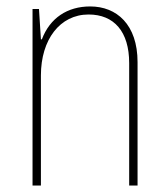

<svg xmlns="http://www.w3.org/2000/svg" viewBox="-20 -576 519 596"><path d="M81 0H107V-342C107 -453 166 -531 255 -531C334 -531 381 -478 381 -380V0H407V-383C407 -500 342 -556 260 -556C189 -556 135 -520 110 -454H107L101 -548H81Z"/></svg>

Font: Noto Sans Thai Cond Thin
Style: Regular
Weight: 100
Width: 3
Designer: Monotype Design Team
Foundry: Monotype Imaging Inc.
Version: Version 2.002